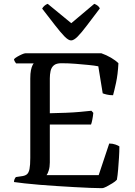

<svg xmlns="http://www.w3.org/2000/svg" viewBox="-20 -982 706 1002"><path d="M511 0Q488 0 451 -1.5Q414 -3 369 -5.5Q324 -8 277.5 -11Q231 -14 187.5 -17.5Q144 -21 109 -25Q74 -29 53 -32Q53 -40 56 -47Q59 -54 63 -58L90 -62Q110 -64 120 -72Q130 -80 134 -100Q138 -120 138 -158V-572Q138 -599 141.5 -615.5Q145 -632 149.5 -641Q154 -650 156 -651H64Q61 -655 57.5 -660.5Q54 -666 53 -673Q58 -679 70 -686Q82 -693 94.5 -698.5Q107 -704 113 -704H509Q535 -695 559 -681Q583 -667 598 -652Q595 -593 585.5 -549.5Q576 -506 570 -485Q552 -485 537.5 -488.5Q523 -492 516 -495L493 -636Q473 -640 442 -643Q411 -646 374.5 -649Q338 -652 300 -652Q274 -652 261 -641Q248 -630 244 -611.5Q240 -593 240 -573V-391Q286 -392 324.5 -393.5Q363 -395 396.5 -398Q430 -401 457 -404L467 -393Q465 -373 461.5 -356Q458 -339 455 -332H240V-134Q240 -111 234.5 -93Q229 -75 223 -68H495L550 -233Q568 -233 583 -227.5Q598 -222 603 -218Q603 -191 601 -159.5Q599 -128 596.5 -97.5Q594 -67 590 -44Q582 -35 566.5 -25.5Q551 -16 536 -8Q521 0 511 0ZM351 -771Q337 -771 316.5 -792Q296 -813 267 -850.5Q238 -888 200 -937Q204 -945 212 -952Q220 -959 229 -962L352 -861L472 -962Q481 -959 489.5 -952.5Q498 -946 501 -938Q462 -887 433.5 -849Q405 -811 385 -791Q365 -771 351 -771Z"/></svg>

Font: Texturina Medium 12pt
Style: Regular
Weight: 400
Version: Version 1.002